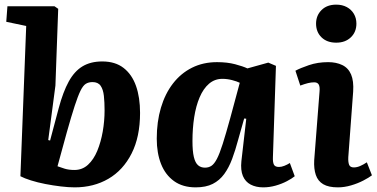

<svg xmlns="http://www.w3.org/2000/svg" viewBox="-20 -794 1626 828"><path d="M302 14Q276 14 242.5 10Q209 6 175.5 -0.5Q142 -7 113.5 -16Q85 -25 68 -34L93 -682L7 -700L12 -767H215L231 -756L219 -425L188 -190L196 -188L233 -327Q252 -398 276.5 -442.5Q301 -487 336 -508Q371 -529 421 -529Q477 -529 513 -501Q549 -473 566.5 -423.5Q584 -374 584 -307Q584 -204 547.5 -132Q511 -60 447.5 -23Q384 14 302 14ZM379 -440Q362 -440 350 -432.5Q338 -425 327 -402.5Q316 -380 302 -337Q288 -294 268 -223L228 -77Q241 -72 259 -66.5Q277 -61 301 -61Q335 -61 359.5 -83.5Q384 -106 399.5 -143.5Q415 -181 423 -226.5Q431 -272 431 -318Q431 -353 428 -380.5Q425 -408 414 -424Q403 -440 379 -440Z M1157 -117Q1156 -95 1161 -84.5Q1166 -74 1183 -74Q1194 -74 1206.5 -79Q1219 -84 1230 -91L1251 -34Q1239 -24 1217 -12.5Q1195 -1 1168.5 6.5Q1142 14 1115 14Q1084 14 1061 2Q1038 -10 1027.5 -35Q1017 -60 1021 -99L1042 -282L1033 -283L1007 -191Q995 -146 981 -108.5Q967 -71 947 -43.5Q927 -16 897.5 -1Q868 14 824 14Q768 14 730.5 -13Q693 -40 674.5 -87Q656 -134 656 -196Q656 -269 674 -329.5Q692 -390 726 -434Q760 -478 808 -502Q856 -526 916 -526Q960 -526 994 -517Q1028 -508 1047 -499L1137 -524L1170 -510ZM864 -71Q880 -71 892 -79Q904 -87 915.5 -109Q927 -131 940.5 -173.5Q954 -216 973 -285L1014 -437Q1002 -443 981 -448.5Q960 -454 939 -454Q906 -454 881.5 -433Q857 -412 841 -374.5Q825 -337 817.5 -288.5Q810 -240 810 -186Q810 -142 816 -117Q822 -92 834 -81.5Q846 -71 864 -71Z M1358 -399Q1360 -420 1354.5 -429.5Q1349 -439 1335 -439Q1322 -439 1308 -435.5Q1294 -432 1275 -425L1254 -489Q1274 -500 1312 -513Q1350 -526 1395 -526Q1430 -526 1456 -513.5Q1482 -501 1494 -473Q1506 -445 1503 -399L1482 -116Q1481 -95 1485.5 -83.5Q1490 -72 1506 -72Q1519 -72 1533 -78Q1547 -84 1562 -94L1584 -38Q1571 -28 1547 -15.5Q1523 -3 1494 5.5Q1465 14 1437 14Q1397 14 1374 0.5Q1351 -13 1342 -39.5Q1333 -66 1335 -103ZM1343 -692Q1343 -727 1366.5 -750.5Q1390 -774 1430 -774Q1456 -774 1475.5 -763.5Q1495 -753 1506 -734.5Q1517 -716 1517 -692Q1517 -656 1493 -633Q1469 -610 1430 -610Q1390 -610 1366.5 -633Q1343 -656 1343 -692Z"/></svg>

Font: Literata
Style: Bold Italic
Weight: 700
Italic angle: -2°
Designer: Latin by Veronika Burian and Jose Scaglione. Greek by Irene Vlachou. Cyrillic by Vera Evstafieva
Foundry: TypeTogether
Version: Version 3.103;gftools[0.9.29]